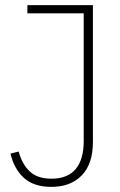

<svg xmlns="http://www.w3.org/2000/svg" viewBox="-20 -718 469 750"><path d="M343 -698V-164Q343 -78 299.5 -33Q256 12 181 12Q112 12 73.5 -23Q35 -58 21 -118L53 -126Q66 -77 96 -48.5Q126 -20 181 -20Q244 -20 275.5 -57.5Q307 -95 307 -167V-666H87V-698Z"/></svg>

Font: IBM Plex Sans Condensed ExtraLight
Style: Regular
Weight: 200
Width: 3
Designer: Mike Abbink, Paul van der Laan, Pieter van Rosmalen
Foundry: Bold Monday
Version: Version 1.3